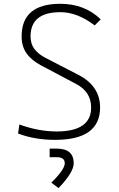

<svg xmlns="http://www.w3.org/2000/svg" viewBox="-20 -723 626 1006"><path d="M269 9.8Q161.6 9.8 74.7 -23.4L81.5 -70.8Q182.1 -34.2 276.9 -34.2Q457.5 -34.2 457.5 -159.7Q457.5 -241.2 380.4 -282.2L193.4 -381.3Q144 -407.7 118.7 -444.1Q93.3 -480.5 93.3 -532.2Q93.3 -703.1 295.9 -703.1Q423.3 -703.1 507.8 -621.6L476.1 -589.8Q385.7 -659.2 296.4 -659.2Q140.1 -659.2 140.1 -532.2Q140.1 -493.7 159.7 -467Q179.2 -440.4 217.3 -420.4L391.1 -330.6Q504.4 -272 504.4 -159.7Q504.4 9.8 269 9.8ZM286.6 262.7 249 233.9Q319.3 165 319.3 132.3Q319.3 100.6 276.9 100.6H240.2V55.7H276.9Q366.2 55.7 366.2 132.3Q366.2 180.2 286.6 262.7Z"/></svg>

Font: Cascadia Code NF ExtraLight
Style: Regular
Weight: 200
Monospace: yes
Designer: Aaron Bell
Foundry: Saja Typeworks
Version: Version 2404.023; ttfautohint (v1.8.4)